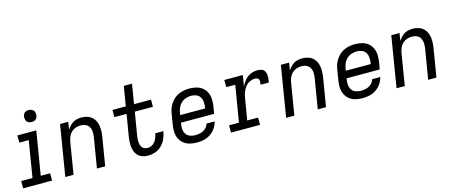

<svg xmlns="http://www.w3.org/2000/svg" viewBox="-46 -1337 4557 1935"><g transform="rotate(-15 2232.0 -370.0)"><path d="M16 0H318V-76H220L295 -530H98V-455H196L134 -76H16ZM273 -623Q287 -623 300.5 -627.5Q314 -632 323 -644Q332 -656 334 -670Q338 -690 332.5 -709Q327 -728 310 -738Q293 -748 273 -748Q259 -748 245.5 -743Q232 -738 223 -726Q214 -714 212 -700Q209 -680 214.5 -661Q220 -642 236.5 -632.5Q253 -623 273 -623Z M456 0H542L597 -336Q602 -361 612.5 -385.5Q623 -410 643.5 -428.5Q664 -447 689.5 -455Q715 -463 740 -463Q767 -463 791 -452Q815 -441 827.5 -418Q840 -395 841 -368Q842 -341 838 -314L786 0H872L922 -301Q927 -336 927 -370.5Q927 -405 917 -436.5Q907 -468 885.5 -492Q864 -516 832 -527Q800 -538 766 -538Q737 -538 708 -529Q679 -520 655.5 -498.5Q632 -477 616 -451L629 -530H543Z M1320 8Q1356 8 1393.5 -4.5Q1431 -17 1460 -45.5Q1489 -74 1505.5 -109.5Q1522 -145 1528 -182Q1529 -187 1530 -191H1445L1444 -185Q1440 -164 1432 -143.5Q1424 -123 1409.5 -104.5Q1395 -86 1374 -77Q1353 -68 1332 -68Q1313 -68 1296.5 -77Q1280 -86 1271.5 -102.5Q1263 -119 1260.5 -138Q1258 -157 1259 -176.5Q1260 -196 1263 -215L1303 -455H1492V-530H1315L1349 -735H1263L1229 -530H1090V-455H1217L1179 -227Q1174 -194 1173 -160.5Q1172 -127 1179.5 -96Q1187 -65 1206 -40Q1225 -15 1255.5 -3.5Q1286 8 1320 8Z M1830 8Q1865 8 1901.5 0Q1938 -8 1970.5 -30Q2003 -52 2024.5 -84Q2046 -116 2055 -152H1970Q1962 -123 1938.5 -102.5Q1915 -82 1886.5 -75Q1858 -68 1830 -68Q1802 -68 1776 -78Q1750 -88 1735.5 -110.5Q1721 -133 1719 -160.5Q1717 -188 1722 -217L1723 -227H2069L2082 -301Q2088 -338 2086.5 -375Q2085 -412 2070.5 -444Q2056 -476 2029 -498Q2002 -520 1966.5 -529Q1931 -538 1894 -538Q1862 -538 1828.5 -531.5Q1795 -525 1764.5 -507.5Q1734 -490 1710.5 -462.5Q1687 -435 1674 -403.5Q1661 -372 1656 -339L1638 -229Q1631 -191 1633 -154Q1635 -117 1650 -85Q1665 -53 1693 -31Q1721 -9 1756.5 -0.5Q1792 8 1830 8ZM1996 -303H1736L1740 -327Q1744 -354 1755.5 -380Q1767 -406 1789 -426Q1811 -446 1838.5 -454.5Q1866 -463 1893 -463Q1920 -463 1945.5 -452.5Q1971 -442 1984.5 -419.5Q1998 -397 2000 -369.5Q2002 -342 1998 -314Z M2185 0H2488L2487 -76H2374L2412 -300Q2416 -329 2426 -357Q2436 -385 2454.5 -410Q2473 -435 2501 -449Q2529 -463 2558 -463Q2571 -463 2583 -458Q2595 -453 2598.5 -440.5Q2602 -428 2601 -415Q2600 -402 2598 -389H2684Q2688 -411 2690 -432.5Q2692 -454 2689 -474.5Q2686 -495 2674.5 -511.5Q2663 -528 2642 -533Q2621 -538 2600 -538Q2565 -538 2530.5 -522.5Q2496 -507 2471 -477.5Q2446 -448 2431 -415L2450 -530H2257V-455H2351L2288 -76H2185Z M2760 0H2846L2901 -336Q2906 -361 2916.5 -385.5Q2927 -410 2947.5 -428.5Q2968 -447 2993.5 -455Q3019 -463 3044 -463Q3071 -463 3095 -452Q3119 -441 3131.5 -418Q3144 -395 3145 -368Q3146 -341 3142 -314L3090 0H3176L3226 -301Q3231 -336 3231 -370.5Q3231 -405 3221 -436.5Q3211 -468 3189.5 -492Q3168 -516 3136 -527Q3104 -538 3070 -538Q3041 -538 3012 -529Q2983 -520 2959.5 -498.5Q2936 -477 2920 -451L2933 -530H2847Z M3558 8Q3593 8 3629.5 0Q3666 -8 3698.5 -30Q3731 -52 3752.5 -84Q3774 -116 3783 -152H3698Q3690 -123 3666.5 -102.5Q3643 -82 3614.5 -75Q3586 -68 3558 -68Q3530 -68 3504 -78Q3478 -88 3463.5 -110.5Q3449 -133 3447 -160.5Q3445 -188 3450 -217L3451 -227H3797L3810 -301Q3816 -338 3814.5 -375Q3813 -412 3798.5 -444Q3784 -476 3757 -498Q3730 -520 3694.5 -529Q3659 -538 3622 -538Q3590 -538 3556.5 -531.5Q3523 -525 3492.5 -507.5Q3462 -490 3438.5 -462.5Q3415 -435 3402 -403.5Q3389 -372 3384 -339L3366 -229Q3359 -191 3361 -154Q3363 -117 3378 -85Q3393 -53 3421 -31Q3449 -9 3484.5 -0.5Q3520 8 3558 8ZM3724 -303H3464L3468 -327Q3472 -354 3483.5 -380Q3495 -406 3517 -426Q3539 -446 3566.5 -454.5Q3594 -463 3621 -463Q3648 -463 3673.5 -452.5Q3699 -442 3712.5 -419.5Q3726 -397 3728 -369.5Q3730 -342 3726 -314Z M3912 0H3998L4053 -336Q4058 -361 4068.5 -385.5Q4079 -410 4099.5 -428.5Q4120 -447 4145.5 -455Q4171 -463 4196 -463Q4223 -463 4247 -452Q4271 -441 4283.5 -418Q4296 -395 4297 -368Q4298 -341 4294 -314L4242 0H4328L4378 -301Q4383 -336 4383 -370.5Q4383 -405 4373 -436.5Q4363 -468 4341.5 -492Q4320 -516 4288 -527Q4256 -538 4222 -538Q4193 -538 4164 -529Q4135 -520 4111.5 -498.5Q4088 -477 4072 -451L4085 -530H3999Z"/></g></svg>

Font: Iosevka Sparkle Oblique
Style: Regular
Weight: 400
Italic angle: -9°
Designer: Belleve Invis
Foundry: Belleve Invis
Version: Version 4.5.0; ttfautohint (v1.8.3)